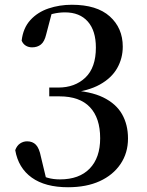

<svg xmlns="http://www.w3.org/2000/svg" viewBox="-20 -771 618 807"><path d="M266 16Q170 16 113.5 -24.5Q57 -65 44 -140Q51 -159 64.5 -168Q78 -177 94 -177Q117 -177 131 -162.5Q145 -148 152 -112L176 -12L132 -44Q156 -31 179.5 -24Q203 -17 232 -17Q313 -17 357 -62.5Q401 -108 401 -190Q401 -275 358 -320.5Q315 -366 230 -366H187V-403H225Q295 -403 339 -445Q383 -487 383 -571Q383 -642 349 -680.5Q315 -719 253 -719Q228 -719 202.5 -713Q177 -707 148 -693L199 -721L174 -626Q167 -596 152 -584Q137 -572 115 -572Q100 -572 88.5 -579Q77 -586 71 -600Q77 -653 107.5 -686.5Q138 -720 184 -735.5Q230 -751 282 -751Q387 -751 441.5 -702Q496 -653 496 -575Q496 -526 472.5 -484.5Q449 -443 399.5 -415.5Q350 -388 271 -380V-392Q360 -388 414 -361.5Q468 -335 493 -291Q518 -247 518 -189Q518 -128 486.5 -81.5Q455 -35 399 -9.5Q343 16 266 16Z"/></svg>

Font: Noto Serif SC ExtraLight SemiBold
Style: Regular
Weight: 600
Version: Version 2.002-H1;hotconv 1.1.0;makeotfexe 2.6.0